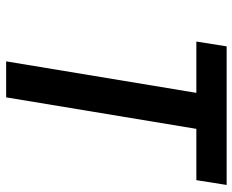

<svg xmlns="http://www.w3.org/2000/svg" viewBox="-88 -688 775 640"><g transform="rotate(90 300.0 -367.5)"><path d="M184 0 289 -634H118L134 -735H596L580 -634H409L304 0Z"/></g></svg>

Font: Iosevka SS04 Extended Oblique
Style: Bold
Weight: 700
Width: 7
Italic angle: -9°
Monospace: yes
Designer: Belleve Invis
Foundry: Belleve Invis
Version: Version 19.0.0; ttfautohint (v1.8.4)